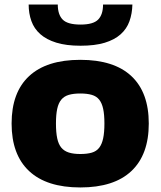

<svg xmlns="http://www.w3.org/2000/svg" viewBox="-20 -813 706 844"><path d="M333 11Q185 11 108 -61Q31 -133 31 -270Q31 -407 108 -478.5Q185 -550 333 -550Q481 -550 557.5 -478.5Q634 -407 634 -270Q634 -133 557.5 -61Q481 11 333 11ZM333 -136Q363 -136 383.5 -142Q404 -148 416 -163.5Q428 -179 433.5 -205Q439 -231 439 -270Q439 -309 433.5 -334.5Q428 -360 416 -375Q404 -390 383.5 -396Q363 -402 333 -402Q303 -402 282.5 -396Q262 -390 249.5 -375Q237 -360 231.5 -334.5Q226 -309 226 -270Q226 -231 231.5 -205Q237 -179 249.5 -164Q262 -149 282.5 -142.5Q303 -136 333 -136ZM334 -612Q271 -612 227.5 -625.5Q184 -639 157 -663Q130 -687 118 -720.5Q106 -754 106 -793H234Q234 -749 255.5 -727Q277 -705 334 -705Q390 -705 411.5 -727Q433 -749 433 -793H562Q561 -753 549 -719.5Q537 -686 510 -662Q483 -638 440 -625Q397 -612 334 -612Z"/></svg>

Font: Encode Sans Normal
Style: ExtraBold
Weight: 800
Designer: Pablo Impallari, Andres Torresi
Foundry: Pablo Impallari, Andres Torresi
Version: Version 1.000; ttfautohint (v1.00) -l 8 -r 50 -G 200 -x 14 -